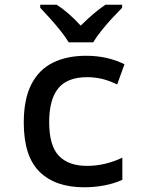

<svg xmlns="http://www.w3.org/2000/svg" viewBox="-20 -786 640 816"><path d="M338 10Q215 10 148 -56Q81 -122 81 -265Q81 -365 113.5 -428Q146 -491 205.5 -520Q265 -549 346 -549Q436 -549 509 -513L478 -427Q443 -444 412.5 -451Q382 -458 351 -458Q266 -458 227.5 -410.5Q189 -363 189 -267Q189 -167 230 -124Q271 -81 350 -81Q390 -81 428.5 -90.5Q467 -100 500 -116V-22Q466 -6 423.5 2Q381 10 338 10ZM272 -606Q259 -628 237.5 -655Q216 -682 192.5 -708Q169 -734 151 -753V-766H221Q273 -732 323 -677Q350 -704 376.5 -726.5Q403 -749 428 -766H499V-753Q480 -734 456 -708Q432 -682 410.5 -655Q389 -628 376 -606Z"/></svg>

Font: Noto Sans Mono Medium
Style: Regular
Weight: 500
Designer: Monotype Design Team
Foundry: Monotype Imaging Inc.
Version: Version 2.014